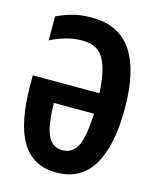

<svg xmlns="http://www.w3.org/2000/svg" viewBox="-111 -802 722 888"><g transform="rotate(15 250.0 -357.5)"><path d="M243 10Q131 10 77 -79.5Q23 -169 23 -356V-396H342Q338 -499 308.5 -555Q279 -611 204 -611Q163 -611 124.5 -600Q86 -589 52 -571V-686Q87 -703 126.5 -714Q166 -725 219 -725Q349 -725 411.5 -631.5Q474 -538 474 -357Q474 -180 417.5 -85Q361 10 243 10ZM244 -97Q293 -97 315.5 -143Q338 -189 342 -298H150Q152 -189 174 -143Q196 -97 244 -97Z"/></g></svg>

Font: Noto Sans Mono ExtraCondensed
Style: Bold
Weight: 700
Width: 2
Designer: Monotype Design Team
Foundry: Monotype Imaging Inc.
Version: Version 2.014